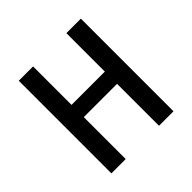

<svg xmlns="http://www.w3.org/2000/svg" viewBox="-146 -662 787 787"><g transform="rotate(-45 248.0 -268.5)"><path d="M151 -537V-314H344V-537H428V0H344V-243H151V0H68V-537Z"/></g></svg>

Font: Noto Sans Display Condensed
Style: Regular
Weight: 400
Width: 3
Designer: Monotype Design Team
Foundry: Monotype Imaging Inc.
Version: Version 2.003